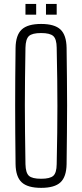

<svg xmlns="http://www.w3.org/2000/svg" viewBox="-20 -924 407 950"><path d="M183.5 5.5Q117 5.5 87.5 -21.8Q58 -49 57 -112Q56 -196 55.5 -266.5Q55 -337 55 -403Q55 -469 55.5 -538Q56 -607 57 -687Q58 -750.5 87.5 -778Q117 -805.5 183.5 -805.5Q250 -805.5 279.2 -778Q308.5 -750.5 309.5 -687Q310.5 -607 311.2 -538Q312 -469 312 -403Q312 -337 311.2 -266.5Q310.5 -196 309.5 -112Q308.5 -49 279.2 -21.8Q250 5.5 183.5 5.5ZM183.5 -39.5Q227.5 -39.5 243.8 -54.2Q260 -69 260.5 -111.5Q262.5 -198 263.2 -267Q264 -336 264 -399.2Q264 -462.5 263.2 -531.8Q262.5 -601 260.5 -688Q260 -730.5 243.8 -745.5Q227.5 -760.5 183.5 -760.5Q139 -760.5 123 -745.5Q107 -730.5 106 -688Q104.5 -603 103.8 -535.2Q103 -467.5 103 -404Q103 -340.5 103.8 -270.5Q104.5 -200.5 106 -111.5Q107 -69 123 -54.2Q139 -39.5 183.5 -39.5ZM207.5 -851.5V-904.5H260.5V-851.5ZM106 -851.5V-904.5H159V-851.5Z"/></svg>

Font: Big Shoulders Text ExtraLight
Style: Regular
Weight: 250
Version: Version 2.002